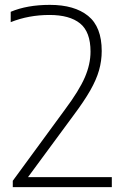

<svg xmlns="http://www.w3.org/2000/svg" viewBox="-20 -769 514 789"><path d="M32.5 0V-26L247.5 -319.5Q305 -396.5 328.5 -450.8Q352 -505 352 -557Q352 -638 309 -672.8Q266 -707.5 183.5 -707.5Q98 -707.5 24 -678V-720.5Q91.5 -749 185 -749Q286 -749 342 -703.8Q398 -658.5 398 -559.5Q398 -519 387 -480.2Q376 -441.5 350.8 -397.2Q325.5 -353 282.5 -295.5L95 -41H439.5V0Z"/></svg>

Font: Encode Sans XLt
Style: Regular
Weight: 200
Designer: Multiple Designers
Foundry: Impallari Type
Version: Version 3.002; ttfautohint (v1.8.3) -l 8 -r 50 -G 200 -x 14 